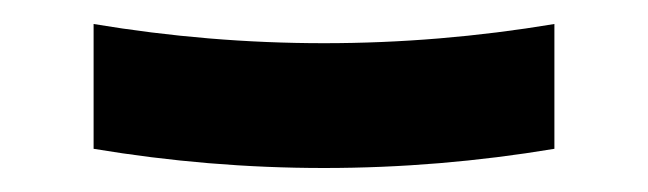

<svg xmlns="http://www.w3.org/2000/svg" viewBox="-20 -412 540 160"><path d="M250 -272Q202 -272 154 -276Q106 -280 58 -288V-392Q106 -384 154 -380Q202 -376 250 -376Q298 -376 346 -380Q394 -384 442 -392V-288Q394 -280 346 -276Q298 -272 250 -272Z"/></svg>

Font: Iosevka Term Curly Extrabold
Style: Regular
Weight: 800
Designer: Belleve Invis
Foundry: Belleve Invis
Version: Version 32.3.0